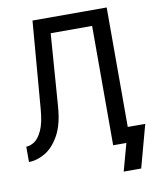

<svg xmlns="http://www.w3.org/2000/svg" viewBox="-94 -795 829 1014"><g transform="rotate(-10 321.0 -288.5)"><path d="M504.4 -82V0H526.4L486.3 146.5H580.1L642.1 -82ZM548.3 -722.7H150.4L111.8 -253.9Q106 -181.2 87.6 -141.6Q69.3 -102.1 46.4 -87.2Q23.4 -72.3 2.4 -72.3V9.8Q44.9 9.8 88.9 -15.6Q132.8 -41 165.3 -98.9Q197.8 -156.7 204.6 -253.9L233.4 -640.1H455.6V0H548.3Z"/></g></svg>

Font: Giphurs SC
Style: Regular
Weight: 400
Version: Version 0.920